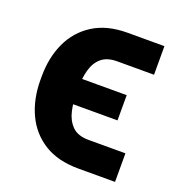

<svg xmlns="http://www.w3.org/2000/svg" viewBox="-106 -637 691 735"><g transform="rotate(20 239.5 -269.5)"><path d="M291.2 -109.3H441.1V7.1H291.2Q207.5 7.1 151.4 -28.2Q95.4 -63.5 67.3 -124.4Q39.2 -185.4 39.2 -262V-277.1Q39.2 -353.4 67.3 -414.2Q95.4 -475 151.5 -510.4Q207.7 -545.9 291.2 -545.9H441.1V-429.5H291.2Q250.3 -429.5 227.3 -409.9Q204.2 -390.3 194.9 -355.9Q185.5 -321.5 185.5 -277.1V-262Q185.5 -226.3 193.3 -190.9Q201.1 -155.5 223.8 -132.4Q246.5 -109.3 291.2 -109.3ZM369.5 -320.2V-217.4H129V-320.2Z"/></g></svg>

Font: Inter Variable LoSnoCo
Style: Regular
Weight: 400
Designer: Rasmus Andersson
Foundry: rsms
Version: Version 4.000;git-a52131595; featfreeze: case,dlig,ss01,ss02